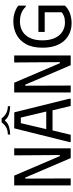

<svg xmlns="http://www.w3.org/2000/svg" viewBox="716 -1612 907 2379"><g transform="rotate(-90 1169.5 -422.5)"><path d="M434 -700H521V0H400L159 -563H146L148 0H62V-700H183L425 -134H438Z M599 0V-18L769 -700L967 -699L1136 -18V0H1046L992 -225H743L689 0ZM759 -303H977L902 -618H833ZM842 -856H893Q918 -820 955.5 -799.5Q993 -779 1043 -779V-750Q995 -750 947.5 -764Q900 -778 871 -814H864Q835 -778 787.5 -764Q740 -750 692 -750V-779Q743 -779 781 -800Q819 -821 842 -856Z M1585 -700H1672V0H1551L1310 -563H1297L1299 0H1213V-700H1334L1576 -134H1589Z M1768 -350Q1768 -475 1812.5 -554.5Q1857 -634 1931.5 -672.5Q2006 -711 2096 -711Q2145 -711 2184 -700Q2223 -689 2250.5 -674.5Q2278 -660 2290 -647V-557H2274Q2259 -576 2233.5 -592.5Q2208 -609 2173.5 -619Q2139 -629 2094 -629Q2022 -629 1969 -596.5Q1916 -564 1887.5 -502Q1859 -440 1859 -351Q1859 -263 1886.5 -200.5Q1914 -138 1964.5 -104.5Q2015 -71 2081 -71Q2128 -71 2161 -84.5Q2194 -98 2207 -113V-322H1963V-400H2290V-71Q2247 -28 2191.5 -8.5Q2136 11 2071 11Q2010 11 1955.5 -10.5Q1901 -32 1858.5 -76Q1816 -120 1792 -188.5Q1768 -257 1768 -350Z"/></g></svg>

Font: Phudu
Style: Regular
Weight: 400
Version: Version 1.005;gftools[0.9.23]